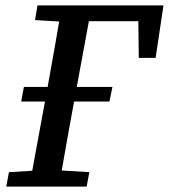

<svg xmlns="http://www.w3.org/2000/svg" viewBox="-20 -687 622 707"><path d="M58 -313 68 -367H394L383 -313ZM491 -474 489 -650 529 -609H245L250 -667H582L553 -474ZM3 0 13 -53 145 -61H177L309 -53L299 0ZM88 0 154 -359Q168 -436 181.5 -513Q195 -590 208 -667H318L252 -309Q238 -232 224 -154.5Q210 -77 197 0ZM109 -613 118 -667H251L246 -606H231Z"/></svg>

Font: Source Serif 4 Medium
Style: Italic
Weight: 500
Italic angle: -12°
Designer: Frank Grießhammer
Foundry: Adobe Systems Incorporated
Version: Version 4.004;hotconv 1.0.116;makeotfexe 2.5.65601